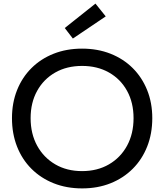

<svg xmlns="http://www.w3.org/2000/svg" viewBox="-20 -1034 912 1066"><path d="M436 12Q349.5 12 278 -16.5Q206.5 -45 154.5 -97Q102.5 -149 74.5 -220.5Q46.5 -292 46.5 -378Q46.5 -463 74.8 -533.8Q103 -604.5 154.8 -656Q206.5 -707.5 278 -735.8Q349.5 -764 435.5 -764Q522 -764 593.5 -735.8Q665 -707.5 716.8 -656Q768.5 -604.5 797 -533.8Q825.5 -463 825.5 -378Q825.5 -292 797.2 -220.5Q769 -149 717 -97Q665 -45 593.8 -16.5Q522.5 12 436 12ZM435.5 -84Q520.5 -84 585 -121.5Q649.5 -159 685.5 -225.2Q721.5 -291.5 721.5 -378Q721.5 -464 685.5 -529.5Q649.5 -595 585 -631.5Q520.5 -668 436 -668Q351 -668 286.8 -631.5Q222.5 -595 186.2 -529.5Q150 -464 150 -378Q150 -291.5 186.2 -225.2Q222.5 -159 286.8 -121.5Q351 -84 435.5 -84ZM510 -1014 567 -943 384.5 -820 339.5 -878.5Z"/></svg>

Font: Hepta Slab ExtraLight Medium
Style: Regular
Weight: 500
Version: Version 1.100